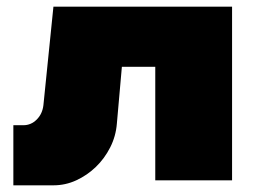

<svg xmlns="http://www.w3.org/2000/svg" viewBox="-20 -540 800 575"><path d="M330 -170Q327 -132 310 -98.5Q293 -65 267 -40Q241 -15 208.5 0Q176 15 140 15H20V-165H50Q73 -165 90 -182Q107 -199 110 -225L140 -520H675V0H445V-340H345Z"/></svg>

Font: Imperial One
Style: Regular
Weight: 400
Designer: Jovanny Lemonad
Foundry: Jovanny Lemonad
Version: Version 1.000